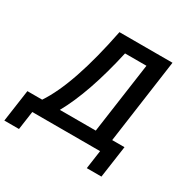

<svg xmlns="http://www.w3.org/2000/svg" viewBox="-286 -889 1205 1204"><g transform="rotate(30 316.5 -286.5)"><path d="M598 134 631 -98H542L627 -707H243Q159 -283 35 -98H-72L-105 134H1L20 0H511L492 134ZM423 -98H163Q268 -286 340 -609H495Z"/></g></svg>

Font: Brisa Sans Medium
Style: Italic
Weight: 600
Italic angle: -8°
Designer: Dalton Maag Ltd
Foundry: Dalton Maag Ltd
Version: Version 1.101;July 10, 2019;FontCreator 11.5.0.2425 64-bit